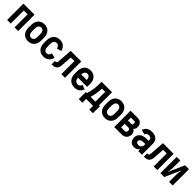

<svg xmlns="http://www.w3.org/2000/svg" viewBox="544 -2414 4412 4412"><g transform="rotate(45 2750.0 -208.0)"><path d="M70 0V-530H430V0H312V-424H188V0Z M750 8Q706 8 664.5 -8Q623 -24 594.5 -58Q566 -92 554 -134Q542 -176 542 -220V-310Q542 -354 554 -396Q566 -438 594.5 -472Q623 -506 664.5 -522Q706 -538 750 -538Q794 -538 835.5 -522Q877 -506 905.5 -472Q934 -438 946 -396Q958 -354 958 -310V-220Q958 -176 946 -134Q934 -92 905.5 -58Q877 -24 835.5 -8Q794 8 750 8ZM750 -98Q771 -98 790.5 -108.5Q810 -119 821 -138Q832 -157 836 -178Q840 -199 840 -220V-310Q840 -331 836 -352Q832 -373 821 -392Q810 -411 790.5 -421.5Q771 -432 750 -432Q729 -432 709.5 -421.5Q690 -411 679 -392Q668 -373 664 -352Q660 -331 660 -310V-220Q660 -199 664 -178Q668 -157 679 -138Q690 -119 709.5 -108.5Q729 -98 750 -98Z M1252 8Q1208 8 1166.5 -7.5Q1125 -23 1095.5 -57Q1066 -91 1054 -133.5Q1042 -176 1042 -220V-310Q1042 -354 1054 -396.5Q1066 -439 1095.5 -473Q1125 -507 1166.5 -522.5Q1208 -538 1252 -538Q1299 -538 1343.5 -519.5Q1388 -501 1416.5 -461Q1445 -421 1455 -375L1343 -344Q1339 -366 1327.5 -387Q1316 -408 1295.5 -420Q1275 -432 1252 -432Q1230 -432 1210.5 -421.5Q1191 -411 1180 -392.5Q1169 -374 1164.5 -353Q1160 -332 1160 -310V-220Q1160 -198 1164.5 -177Q1169 -156 1180 -137.5Q1191 -119 1210.5 -108.5Q1230 -98 1252 -98Q1275 -98 1295.5 -110Q1316 -122 1327.5 -143Q1339 -164 1343 -186L1455 -155Q1448 -120 1430 -88.5Q1412 -57 1384 -34.5Q1356 -12 1321.5 -2Q1287 8 1252 8Z M1513 0V-106Q1526 -106 1540 -109Q1554 -112 1563.5 -123Q1573 -134 1576 -147.5Q1579 -161 1580 -175L1604 -530H1950V0H1832V-424H1715L1698 -168Q1696 -139 1690 -111Q1684 -83 1668 -59Q1652 -35 1626.5 -20.5Q1601 -6 1572.5 -3Q1544 0 1515 0Z M2257 8Q2213 8 2170.5 -7.5Q2128 -23 2098 -56.5Q2068 -90 2055 -133Q2042 -176 2042 -220V-310Q2042 -354 2054 -396Q2066 -438 2094.5 -472Q2123 -506 2164.5 -522Q2206 -538 2250 -538Q2294 -538 2335.5 -522Q2377 -506 2405.5 -472Q2434 -438 2446 -396Q2458 -354 2458 -310V-212H2160Q2161 -194 2165 -176Q2170 -155 2182.5 -136.5Q2195 -118 2215 -108Q2235 -98 2257 -98Q2278 -98 2298 -106.5Q2318 -115 2331 -132.5Q2344 -150 2350 -171L2459 -130Q2445 -88 2415 -55Q2385 -22 2343 -7Q2301 8 2257 8ZM2160 -318H2340Q2339 -335 2336 -352Q2332 -373 2321 -392Q2310 -411 2290.5 -421.5Q2271 -432 2250 -432Q2229 -432 2209.5 -421.5Q2190 -411 2179 -392Q2168 -373 2164 -352Q2161 -335 2160 -318Z M2520 122V-106H2553L2559 -123Q2610 -275 2610 -482V-530H2950V-106H2980V122H2862V0H2638V122ZM2676 -106H2832V-424H2727Q2721 -247 2676 -106Z M3250 8Q3206 8 3164.5 -8Q3123 -24 3094.5 -58Q3066 -92 3054 -134Q3042 -176 3042 -220V-310Q3042 -354 3054 -396Q3066 -438 3094.5 -472Q3123 -506 3164.5 -522Q3206 -538 3250 -538Q3294 -538 3335.5 -522Q3377 -506 3405.5 -472Q3434 -438 3446 -396Q3458 -354 3458 -310V-220Q3458 -176 3446 -134Q3434 -92 3405.5 -58Q3377 -24 3335.5 -8Q3294 8 3250 8ZM3250 -98Q3271 -98 3290.5 -108.5Q3310 -119 3321 -138Q3332 -157 3336 -178Q3340 -199 3340 -220V-310Q3340 -331 3336 -352Q3332 -373 3321 -392Q3310 -411 3290.5 -421.5Q3271 -432 3250 -432Q3229 -432 3209.5 -421.5Q3190 -411 3179 -392Q3168 -373 3164 -352Q3160 -331 3160 -310V-220Q3160 -199 3164 -178Q3168 -157 3179 -138Q3190 -119 3209.5 -108.5Q3229 -98 3250 -98Z M3550 0V-530H3787Q3816 -530 3844.5 -520Q3873 -510 3894 -488Q3915 -466 3924 -437Q3933 -408 3933 -378Q3933 -351 3922.5 -324.5Q3912 -298 3890 -281L3889 -280Q3897 -275 3905 -270Q3932 -252 3945 -222.5Q3958 -193 3958 -162Q3958 -129 3946.5 -97Q3935 -65 3910 -42Q3885 -19 3852.5 -9.5Q3820 0 3787 0ZM3668 -106H3787Q3801 -106 3814.5 -113.5Q3828 -121 3834 -135Q3840 -149 3840 -163.5Q3840 -178 3834.5 -192.5Q3829 -207 3815.5 -215Q3802 -223 3787 -223H3668ZM3787 -329Q3802 -329 3808.5 -345Q3815 -361 3815 -376.5Q3815 -392 3808.5 -408Q3802 -424 3787 -424H3668V-329Z M4195 8Q4163 8 4133 -3Q4103 -14 4081.5 -38.5Q4060 -63 4051 -94Q4042 -125 4042 -157Q4042 -189 4053.5 -220Q4065 -251 4089 -274Q4113 -297 4143 -310Q4173 -323 4205 -328.5Q4237 -334 4270 -334H4332V-360Q4332 -381 4320.5 -399Q4309 -417 4288.5 -424.5Q4268 -432 4247 -432Q4228 -432 4209 -426Q4190 -420 4177 -404.5Q4164 -389 4160 -370L4048 -400Q4056 -443 4087 -477Q4118 -511 4160.5 -524.5Q4203 -538 4247 -538Q4278 -538 4308 -532Q4338 -526 4365 -511Q4392 -496 4412 -472.5Q4432 -449 4441 -419.5Q4450 -390 4450 -360V0H4332V-64L4326 -55Q4303 -24 4268 -8Q4233 8 4195 8ZM4236 -98Q4262 -98 4286 -110.5Q4310 -123 4321 -147Q4332 -171 4332 -196V-228H4270Q4246 -228 4222 -222.5Q4198 -217 4179 -199.5Q4160 -182 4160 -157Q4160 -139 4171 -124Q4182 -109 4200 -103.5Q4218 -98 4236 -98Z M4513 0V-106Q4526 -106 4540 -109Q4554 -112 4563.5 -123Q4573 -134 4576 -147.5Q4579 -161 4580 -175L4604 -530H4950V0H4832V-424H4715L4698 -168Q4696 -139 4690 -111Q4684 -83 4668 -59Q4652 -35 4626.5 -20.5Q4601 -6 4572.5 -3Q4544 0 4515 0Z M5050 0V-530H5168V-318Q5168 -238 5152 -159Q5149 -145 5147 -131L5324 -530H5411H5450V0H5332V-212Q5332 -292 5348 -371Q5351 -385 5353 -399L5176 0H5089Z"/></g></svg>

Font: Iosevka SS01
Style: Bold
Weight: 700
Monospace: yes
Designer: Belleve Invis
Foundry: Belleve Invis
Version: 2.3.3; ttfautohint (v1.8.3)